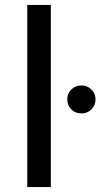

<svg xmlns="http://www.w3.org/2000/svg" viewBox="-20 -762 409 782"><path d="M91 -742H187V0H91ZM254 -357Q254 -381 270.5 -397.5Q287 -414 312 -414Q336 -414 352.5 -397.5Q369 -381 369 -357Q369 -333 352.5 -316.5Q336 -300 312 -300Q287 -300 270.5 -316.5Q254 -333 254 -357Z"/></svg>

Font: CMG Sans Medium
Style: Regular
Weight: 500
Designer: Julieta Ulanovsky
Foundry: Julieta Ulanovsky
Version: Version 7.200